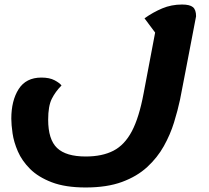

<svg xmlns="http://www.w3.org/2000/svg" viewBox="-20 -551 925 849"><path d="M359 278Q269 278 209 255Q149 232 113 196Q77 160 59 118.5Q41 77 35.5 38.5Q30 0 30 -26Q30 -106 62.5 -157Q95 -208 163 -208Q199 -208 221.5 -196Q244 -184 252 -173Q225 -146 209 -114Q193 -82 193 -22Q193 66 232.5 103.5Q272 141 359 141Q432 141 481.5 115.5Q531 90 563 29.5Q595 -31 615 -138L666 -407L619 -470Q657 -497 697.5 -514Q738 -531 785 -531Q819 -531 833 -519.5Q847 -508 847 -479Q817 -323 800.5 -236.5Q784 -150 776 -110Q766 -63 749.5 -9.5Q733 44 704.5 95Q676 146 631 187.5Q586 229 519.5 253.5Q453 278 359 278Z"/></svg>

Font: Lemonada SemiBold
Style: Regular
Weight: 600
Designer: Mohamed Gaber (Arabic), Eduardo Tunni (Latin)
Foundry: Kief Type Foundry
Version: Version 4.005; ttfautohint (v1.8.3)